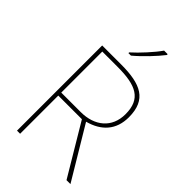

<svg xmlns="http://www.w3.org/2000/svg" viewBox="-280 -1045 1138 1138"><g transform="rotate(45 288.5 -476.0)"><path d="M414 -945V-952H384C355 -909 290 -838 245 -798V-792H266C319 -836 379 -900 414 -945ZM262 -714H103V0H129V-320H327L518 0H551L355 -327C456 -354 516 -419 516 -525C516 -673 427 -714 262 -714ZM257 -689C413 -689 489 -652 489 -524C489 -410 408 -345 292 -345H129V-689Z"/></g></svg>

Font: Noto Sans Ethiopic Thin
Style: Regular
Weight: 100
Designer: Monotype Design Team
Foundry: Monotype Imaging Inc.
Version: Version 2.102